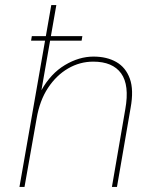

<svg xmlns="http://www.w3.org/2000/svg" viewBox="-20 -740 588 760"><path d="M103 -579 106 -597H306L303 -579ZM57 0 183 -720H203L144 -383Q181 -449 237 -482.5Q293 -516 350 -516Q403 -516 440.5 -494.5Q478 -473 494 -428.5Q510 -384 497 -313L443 0H423L476 -308Q493 -403 459.5 -449.5Q426 -496 349 -496Q296 -496 249.5 -469Q203 -442 170 -392Q137 -342 125 -271L77 0Z"/></svg>

Font: DM Sans Thin
Style: Italic
Weight: 250
Italic angle: -10°
Designer: Colophon Foundry, Jonny Pinhorn
Foundry: Colophon Foundry
Version: Version 4.004;gftools[0.9.30]